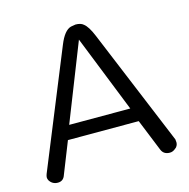

<svg xmlns="http://www.w3.org/2000/svg" viewBox="-95 -721 801 813"><g transform="rotate(-15 305.0 -314.0)"><path d="M588.5 -48.3Q589.7 -41.4 589.7 -34.5Q589.7 -27.6 586.2 -20.7Q582.8 -13.8 577 -10.3Q565.5 0 551.7 0Q524.1 0 514.9 -24.1L458.6 -163.2H148.3L93.1 -24.1Q85.1 0 60.9 0Q36.8 0 24.1 -20.7Q20.7 -27.6 20.7 -33.3Q20.7 -39.1 24.1 -48.3L232.2 -558.6Q255.2 -616.1 285.1 -624.1Q293.1 -625.3 305.7 -627.6Q328.7 -627.6 340.2 -617.2Q358.6 -603.4 377 -558.6ZM170.1 -224.1H437.9L303.4 -562.1Z"/></g></svg>

Font: Mallanna
Style: Regular
Weight: 400
Designer: Purushoth Kumar Guthula
Foundry: Andhrapradesh Society for Knowledge Networks
Version: Version 1.0.4; ttfautohint (vUNKNOWN) -l 7 -r 28 -G 50 -x 13